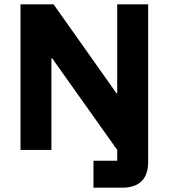

<svg xmlns="http://www.w3.org/2000/svg" viewBox="-20 -695 782 890"><path d="M413.3 175V50H523.3V0L221.7 -425H218.3V0H75V-675H228.3L520 -262.5H523.3V-675H666.7V55Q666.7 115.8 635.8 145.4Q605 175 546.7 175Z"/></svg>

Font: Funnel Sans ExtraBold
Style: Regular
Weight: 800
Version: Version 1.000; Beta; Release 5; Build 24; ttfautohint (v1.8.